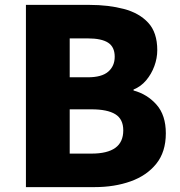

<svg xmlns="http://www.w3.org/2000/svg" viewBox="-20 -765 735 785"><path d="M86 0V-745H346Q423 -745 486 -728.5Q549 -712 586 -672Q623 -632 623 -560Q623 -527 611 -494.5Q599 -462 577.5 -436.5Q556 -411 526 -399V-395Q582 -380 620 -337Q658 -294 658 -220Q658 -144 619 -95.5Q580 -47 514 -23.5Q448 0 367 0ZM265 -449H339Q396 -449 422.5 -472Q449 -495 449 -533Q449 -573 422 -590.5Q395 -608 339 -608H265ZM265 -137H354Q419 -137 451.5 -160.5Q484 -184 484 -232Q484 -278 451.5 -298Q419 -318 354 -318H265Z"/></svg>

Font: Noto Sans SC Black
Style: Regular
Weight: 900
Designer: Ryoko NISHIZUKA  (kana, bopomofo & ideographs); Paul D. Hunt (Latin, Greek & Cyrillic); Sandoll Communications , Soo-you
Foundry: Adobe
Version: Version 2.004-H2;hotconv 1.0.118;makeotfexe 2.5.65603